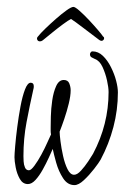

<svg xmlns="http://www.w3.org/2000/svg" viewBox="-20 -555 362 557"><path d="M196 -18Q176 -18 163 -38Q150 -58 143 -83Q136 -108 133 -123Q129 -114 121.5 -97.5Q114 -81 104 -63Q94 -45 83 -33Q72 -21 61 -21Q46 -21 37.5 -36Q29 -51 25.5 -69.5Q22 -88 22 -99Q22 -107 24 -131Q26 -155 30 -186Q34 -217 39.5 -246.5Q45 -276 52.5 -295.5Q60 -315 69 -315Q78 -315 78 -305Q78 -299 77 -297Q66 -248 57 -200.5Q48 -153 48 -102Q48 -97 48.5 -87Q49 -77 52.5 -69Q56 -61 64 -61Q70 -61 80 -74.5Q90 -88 100 -106.5Q110 -125 117.5 -142Q125 -159 128 -165Q127 -170 127 -175Q127 -180 127 -185Q127 -195 127.5 -217Q128 -239 131.5 -263.5Q135 -288 143 -305.5Q151 -323 165 -323Q177 -323 181 -313Q185 -303 185 -293Q185 -277 179.5 -254.5Q174 -232 166.5 -210Q159 -188 153 -173Q153 -165 155.5 -145Q158 -125 163 -102.5Q168 -80 176 -64Q184 -48 195 -48Q204 -48 215 -60Q226 -72 236 -87Q246 -102 250 -109Q295 -194 295 -288Q295 -301 290.5 -321.5Q286 -342 277.5 -360.5Q269 -379 255 -384Q251 -386 246 -388.5Q241 -391 241 -398Q241 -400 243 -403Q245 -406 248 -406Q265 -406 278.5 -393Q292 -380 302 -360Q312 -340 317 -320.5Q322 -301 322 -287Q322 -236 309 -186.5Q296 -137 272 -92Q267 -83 253 -65Q239 -47 223.5 -32.5Q208 -18 196 -18ZM96 -435Q90 -435 88 -440Q86 -445 90 -449Q97 -458 111.5 -472Q126 -486 142.5 -500.5Q159 -515 173 -525Q187 -535 193 -535Q198 -535 211 -523.5Q224 -512 238.5 -496.5Q253 -481 264.5 -467.5Q276 -454 279 -449Q282 -448 282 -444Q282 -440 278 -437.5Q274 -435 268 -439Q244 -457 220.5 -475Q197 -493 186 -500Q178 -496 162.5 -484.5Q147 -473 131 -460Q115 -447 104 -438Q100 -435 96 -435Z"/></svg>

Font: Licorice
Style: Regular
Weight: 400
Designer: Robert E. Leuschke
Foundry: Robert E. Leuschke
Version: Version 1.010; ttfautohint (v1.8.3)